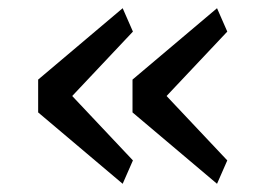

<svg xmlns="http://www.w3.org/2000/svg" viewBox="-20 -504 640 468"><path d="M304 -113 156 -270 304 -427 279 -484 73 -310V-230L279 -56ZM534 -113 386 -270 534 -427 509 -484 303 -310V-230L509 -56Z"/></svg>

Font: IBM Plex Mono
Style: Regular
Weight: 400
Monospace: yes
Designer: Mike Abbink, Paul van der Laan, Pieter van Rosmalen
Foundry: Bold Monday
Version: Version 2.004